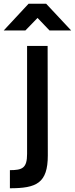

<svg xmlns="http://www.w3.org/2000/svg" viewBox="-34 -938 401 1028"><path d="M102 -775 167 -842 231 -775H347L213 -918H119L-14 -775ZM111 -692V-114C111 -38 86 -27 19 -27V70C161 70 222 43 222 -106L221 -692Z"/></svg>

Font: RazerF5 SemiBold
Style: Regular
Weight: 600
Foundry: Razer Inc.
Version: Version 2